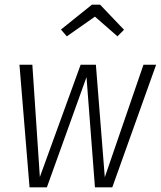

<svg xmlns="http://www.w3.org/2000/svg" viewBox="-20 -799 686 819"><path d="M646 -523 459 0H385L349 -470L180 0H106L63 -523H118L150 -44L324 -523H389L427 -43L592 -523ZM265 -644 240 -673 372 -779H407L509 -672L481 -644L385 -728Z"/></svg>

Font: Fira Sans Condensed Light
Style: Italic
Weight: 300
Width: 3
Italic angle: -8°
Designer: Carrois Corporate & Edenspiekermann AG
Foundry: Carrois Corporate GbR & Edenspiekermann AG
Version: Version 4.203